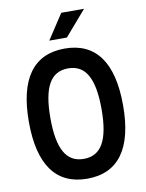

<svg xmlns="http://www.w3.org/2000/svg" viewBox="-110 -1119 920 1212"><g transform="rotate(-10 350.0 -513.0)"><path d="M350 17C549 17 652 -123 652 -400C652 -677 549 -817 350 -817C151 -817 48 -677 48 -400C48 -123 151 17 350 17ZM186 -400C186 -598 238 -690 350 -690C462 -690 514 -598 514 -400C514 -202 462 -110 350 -110C238 -110 186 -202 186 -400ZM264 -883H377L515 -1043H369Z"/></g></svg>

Font: Martian Mono Std Md
Style: Regular
Weight: 500
Monospace: yes
Designer: Roman Shamin
Foundry: Evil Martians
Version: Version 1.000